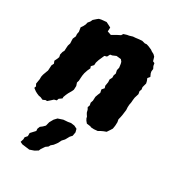

<svg xmlns="http://www.w3.org/2000/svg" viewBox="-190 -628 920 1014"><g transform="rotate(30 270.0 -121.0)"><path d="M111 -498 120 -505 133 -508 164 -511 184 -501 195 -495 194 -471 217 -463 238 -475 247 -480 265 -489 272 -500 291 -506 303 -508 323 -514 338 -515 353 -517 376 -519 395 -514 406 -515 419 -511 440 -502 448 -496 463 -488 473 -478 476 -468 480 -454 491 -449 494 -433 501 -419 499 -404 501 -393 509 -375 498 -362 504 -347 507 -334 500 -308 502 -294 497 -282 500 -265 492 -239 490 -223 489 -209 486 -193 485 -177 486 -160 484 -145 482 -129 479 -113 475 -97 478 -81 477 -59 474 -40 466 -27 454 -9 438 -3 425 3 411 11 389 13 371 12 365 9 342 6 332 -6 326 -17 324 -26 316 -38 312 -46 309 -59 302 -72 307 -85 304 -100 309 -115 310 -139 316 -156 322 -170 318 -189 330 -203 326 -216 330 -240 329 -256 337 -271V-286L342 -299L338 -318L342 -335L339 -357L336 -368L327 -379L299 -382L278 -373L266 -371L257 -354L243 -350L236 -334L228 -316L222 -297L221 -281L208 -267L212 -256L204 -239L197 -218L194 -201L193 -187L192 -169L188 -156L194 -138L193 -115L187 -102L176 -83L170 -70L164 -54V-45L147 -33L143 -21L128 -17L115 -5L100 8L92 7L76 14L60 7L48 5L34 -1L23 -7L7 -19L11 -30L4 -43L9 -73V-88L12 -102L20 -124L24 -134L25 -149L26 -167L33 -181L27 -196L35 -212L40 -225L37 -240L41 -257L47 -268L48 -288L49 -301L54 -317L53 -335V-346L61 -364L60 -378L63 -393L59 -418L68 -431L75 -445L78 -458L88 -470L94 -483ZM147 277 132 275 101 271 87 264 93 245V233L105 219V200L130 173L129 160L135 145L148 135L160 123L166 99L179 76L194 60L224 50L251 48L268 45L290 48L308 57L313 76L309 99L298 111L284 136L271 150L261 170L246 190L233 201L227 212L213 222L198 244L193 256L173 268Z"/></g></svg>

Font: Winky Rough
Style: Bold Italic
Weight: 700
Italic angle: -8.97852°
Designer: Simon Atzbach
Foundry: typofactur
Version: Version 1.206; ttfautohint (v1.8.4.7-5d5b)